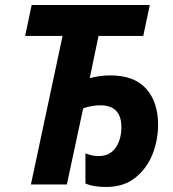

<svg xmlns="http://www.w3.org/2000/svg" viewBox="-20 -734 690 764"><path d="M402 10Q350 10 320 -4V-124Q345 -113 373 -113Q417 -113 440 -146Q463 -179 463 -228Q463 -315 379 -315Q346 -315 311 -303L246 0H103L229 -591H80L106 -714H576L550 -591H372L337 -423Q356 -428 376.5 -431Q397 -434 419 -434Q514 -434 561.5 -381Q609 -328 609 -238Q609 -176 586.5 -119.5Q564 -63 518 -26.5Q472 10 402 10Z"/></svg>

Font: Noto Sans SemiCondensed
Style: Bold Italic
Weight: 700
Width: 4
Italic angle: -12°
Designer: Monotype Design Team
Foundry: Monotype Imaging Inc.
Version: Version 2.013; ttfautohint (v1.8.4.7-5d5b)